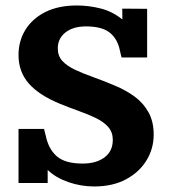

<svg xmlns="http://www.w3.org/2000/svg" viewBox="-20 -671 625 704"><path d="M325.2 12.7Q276.4 12.7 230.2 -3.4Q184.1 -19.5 154.8 -47.9V0Q137.2 0 113.3 0Q89.4 0 70.6 0Q51.8 0 47.9 0V-198.2H141.6Q143.1 -191.9 144.5 -186Q146 -180.2 147.5 -174.8Q157.2 -125.5 187.7 -98.4Q218.3 -71.3 283.2 -71.3Q333 -71.3 363.3 -94Q393.6 -116.7 393.6 -158.2Q393.6 -186 377 -205.1Q360.4 -224.1 332.3 -237.8Q304.2 -251.5 269.8 -263.7Q235.4 -275.9 199.7 -290.5Q122.6 -322.3 85.2 -365.2Q47.9 -408.2 47.9 -469.2Q47.9 -520.5 73.2 -561.8Q98.6 -603 146.5 -627Q194.3 -650.9 261.7 -650.9Q305.2 -650.9 348.4 -640.1Q391.6 -629.4 428.7 -599.6Q428.7 -612.8 428.5 -626Q428.2 -639.2 428.2 -639.2Q432.1 -639.2 448 -639.2Q463.9 -639.2 483.9 -638.9Q503.9 -638.7 519.5 -638.7V-460.4H425.8Q423.8 -466.8 422.6 -472.7Q421.4 -478.5 419.9 -484.4Q411.6 -527.8 382.8 -551Q354 -574.2 295.4 -574.2Q248 -574.2 220 -552Q191.9 -529.8 191.9 -493.7Q191.9 -465.8 208.7 -447.5Q225.6 -429.2 255.1 -415.3Q284.7 -401.4 323.2 -387.7Q361.8 -374 404.8 -355.5Q442.4 -339.8 473.9 -316.7Q505.4 -293.5 524.4 -259.5Q543.5 -225.6 543.5 -177.2Q543.5 -126 517.1 -82.8Q490.7 -39.6 441.9 -13.4Q393.1 12.7 325.2 12.7Z"/></svg>

Font: Kameron
Style: Bold
Weight: 700
Designer: Vernon Adams
Foundry: Vernon Adams
Version: Version 1.100